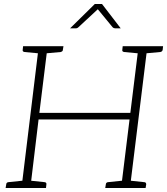

<svg xmlns="http://www.w3.org/2000/svg" viewBox="-20 -936 832 956"><path d="M87 0 173 -706H217L176 -374H629L670 -706H714L627 0H583L625 -341H172L131 0ZM8 0 11 -18Q11 -23 14.5 -26Q18 -29 22 -29L99 -37L100 0ZM118 0 126 -37 202 -29Q206 -29 209 -26Q212 -23 211 -18L209 0ZM186 -706 177 -670 102 -677Q97 -678 94.5 -680.5Q92 -683 93 -688L95 -706ZM296 -706 293 -688Q293 -683 289.5 -680.5Q286 -678 282 -677L204 -670V-706ZM504 0 507 -18Q507 -23 510.5 -26Q514 -29 518 -29L595 -37L596 0ZM614 0 623 -37 698 -29Q703 -29 705.5 -26Q708 -23 708 -18L705 0ZM683 -706 673 -670 598 -677Q593 -678 590.5 -680.5Q588 -683 589 -688L591 -706ZM792 -706 790 -688Q789 -683 786 -680.5Q783 -678 778 -677L701 -670V-706ZM329 -795 452 -916H488L581 -795H553Q546 -795 541 -800L467 -890L370 -800Q368 -798 365 -796.5Q362 -795 358 -795Z"/></svg>

Font: Aleo ExtraLight
Style: Italic
Weight: 250
Italic angle: -7°
Designer: Alessio Laiso
Foundry: Alessio Laiso
Version: Version 2.001;gftools[0.9.29]